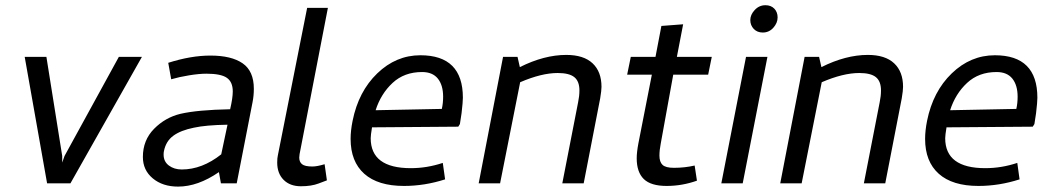

<svg xmlns="http://www.w3.org/2000/svg" viewBox="-20 -696 3995 729"><path d="M158.8 0 73.8 -480H156.2L216.2 -103.8V-78.8L225 -103.8L431.2 -480H518.8L247.5 0Z M630 -395 618.8 -457.5Q705 -485 778.8 -485Q858.8 -485 901.2 -455.6Q943.8 -426.2 943.8 -358.8Q943.8 -332.5 938.8 -307.5L878.8 0H818.8L811.2 -42.5Q731.2 12.5 656.2 12.5Q597.5 12.5 560 -18.8Q522.5 -50 522.5 -100Q522.5 -163.8 565 -206.9Q607.5 -250 665 -263.8Q730 -278.8 853.8 -281.2Q863.8 -323.8 863.8 -348.8Q863.8 -385 841.2 -400.6Q818.8 -416.2 763.8 -416.2Q736.2 -416.2 698.1 -410Q660 -403.8 630 -395ZM820 -110 843.8 -222.5Q761.2 -221.2 716.2 -211.2Q666.2 -201.2 638.1 -180.6Q610 -160 602.5 -122.5Q601.2 -117.5 601.2 -108.8Q601.2 -82.5 621.2 -67.5Q641.2 -52.5 670 -52.5Q747.5 -52.5 820 -110Z M1212.5 -72.5 1221.2 -11.2Q1217.5 -10 1190 0.6Q1162.5 11.2 1122.5 11.2Q1081.2 11.2 1056.9 -13.1Q1032.5 -37.5 1032.5 -78.8Q1032.5 -96.2 1035 -106.2L1146.2 -666.2H1225L1121.2 -130Q1116.2 -107.5 1116.2 -97.5Q1116.2 -81.2 1126.9 -72.5Q1137.5 -63.8 1166.2 -63.8Q1183.8 -63.8 1212.5 -72.5Z M1737.5 -325Q1737.5 -308.8 1732.5 -266.2L1726.2 -225L1720 -215L1392.5 -212.5Q1387.5 -182.5 1387.5 -171.2Q1387.5 -57.5 1540 -57.5Q1601.2 -57.5 1661.2 -77.5L1670 -15Q1592.5 10 1513.8 10Q1415 10 1363.1 -36.2Q1311.2 -82.5 1311.2 -168.8Q1311.2 -200 1318.8 -237.5Q1341.2 -348.8 1412.5 -417.5Q1483.8 -486.2 1576.2 -486.2Q1737.5 -486.2 1737.5 -325ZM1662.5 -328.8Q1662.5 -372.5 1642.5 -397.5Q1622.5 -422.5 1582.5 -422.5Q1515 -422.5 1470.6 -381.2Q1426.2 -340 1406.2 -277.5L1657.5 -282.5Q1662.5 -303.8 1662.5 -328.8Z M2180 -352.5Q2180 -387.5 2160.6 -403.1Q2141.2 -418.8 2097.5 -418.8Q2036.2 -418.8 1955 -383.8L1878.8 0H1797.5L1890 -480H1945L1953.8 -441.2Q2046.2 -487.5 2130 -487.5Q2196.2 -487.5 2230 -455.6Q2263.8 -423.8 2263.8 -366.2Q2263.8 -352.5 2258.8 -322.5L2196.2 0H2115L2175 -307.5Q2180 -331.2 2180 -352.5Z M2397.5 -95Q2397.5 -117.5 2403.8 -151.2L2455 -412.5H2361.2L2375 -480H2468.8L2491.2 -597.5L2573.8 -603.8L2550 -480H2682.5L2668.8 -412.5H2536.2L2488.8 -151.2Q2483.8 -126.2 2483.8 -105Q2483.8 -81.2 2495.6 -70Q2507.5 -58.8 2538.8 -58.8Q2580 -58.8 2617.5 -67.5L2626.2 -10Q2570 10 2511.2 10Q2451.2 10 2424.4 -16.2Q2397.5 -42.5 2397.5 -95Z M2828.8 -620Q2828.8 -640 2845.6 -658.1Q2862.5 -676.2 2886.2 -676.2Q2907.5 -676.2 2920 -663.1Q2932.5 -650 2932.5 -630Q2932.5 -608.8 2916.2 -590.6Q2900 -572.5 2876.2 -572.5Q2855 -572.5 2841.9 -586.2Q2828.8 -600 2828.8 -620ZM2800 0H2718.8L2812.5 -480H2893.8Z M3325 -352.5Q3325 -387.5 3305.6 -403.1Q3286.2 -418.8 3242.5 -418.8Q3181.2 -418.8 3100 -383.8L3023.8 0H2942.5L3035 -480H3090L3098.8 -441.2Q3191.2 -487.5 3275 -487.5Q3341.2 -487.5 3375 -455.6Q3408.8 -423.8 3408.8 -366.2Q3408.8 -352.5 3403.8 -322.5L3341.2 0H3260L3320 -307.5Q3325 -331.2 3325 -352.5Z M3918.8 -325Q3918.8 -308.8 3913.8 -266.2L3907.5 -225L3901.2 -215L3573.8 -212.5Q3568.8 -182.5 3568.8 -171.2Q3568.8 -57.5 3721.2 -57.5Q3782.5 -57.5 3842.5 -77.5L3851.2 -15Q3773.8 10 3695 10Q3596.2 10 3544.4 -36.2Q3492.5 -82.5 3492.5 -168.8Q3492.5 -200 3500 -237.5Q3522.5 -348.8 3593.8 -417.5Q3665 -486.2 3757.5 -486.2Q3918.8 -486.2 3918.8 -325ZM3843.8 -328.8Q3843.8 -372.5 3823.8 -397.5Q3803.8 -422.5 3763.8 -422.5Q3696.2 -422.5 3651.9 -381.2Q3607.5 -340 3587.5 -277.5L3838.8 -282.5Q3843.8 -303.8 3843.8 -328.8Z"/></svg>

Font: Cambay
Style: Italic
Weight: 400
Italic angle: -11°
Designer: Pooja Saxena
Foundry: Pooja Saxena
Version: Version 1.019;PS 001.019;hotconv 1.0.70;makeotf.lib2.5.58329